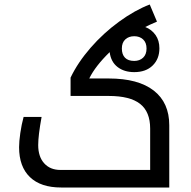

<svg xmlns="http://www.w3.org/2000/svg" viewBox="-20 -834 848 854"><path d="M577.1 -513.2Q532.2 -513.2 502.7 -536.1Q473.1 -559.1 467.8 -602.1Q403.8 -540 377 -484.9H463.9Q594.7 -484.9 663.8 -431.2Q732.9 -377.4 732.9 -276.9V0H252Q161.1 0 113 -46.4Q64.9 -92.8 64.9 -179.2Q64.9 -204.6 70.3 -242.2Q75.7 -279.8 85 -314H165Q149.9 -231 149.9 -189Q149.9 -137.2 176.5 -107.7Q203.1 -78.1 249 -78.1H647.9V-262.2Q647.9 -336.9 603 -372.1Q558.1 -407.2 463.9 -407.2H293.9V-488.8Q326.2 -556.2 382.8 -621.3Q439.5 -686.5 509.5 -737.5Q579.6 -788.6 646 -814L678.2 -737.8Q641.6 -722.2 626 -713.9Q654.8 -702.6 671.9 -678.2Q689 -653.8 689 -619.1Q689 -571.8 658.9 -542.5Q628.9 -513.2 577.1 -513.2ZM577.1 -563Q601.1 -563 616.5 -577.4Q631.8 -591.8 631.8 -618.2Q631.8 -644.5 616.5 -658.7Q601.1 -672.9 577.1 -672.9Q552.7 -672.9 537.4 -658.7Q522 -644.5 522 -618.2Q522 -591.8 535.9 -577.4Q549.8 -563 577.1 -563Z"/></svg>

Font: Droid Arabic Kufi
Style: Regular
Weight: 400
Designer: Pascal Zoghbi
Foundry: Irfont.ir
Version: Version 1.00 February 28, 2013, initial release